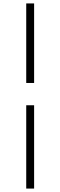

<svg xmlns="http://www.w3.org/2000/svg" viewBox="-20 -830 351 1120"><path d="M133 270H179V-216H133ZM179 -346V-810H133V-346Z"/></svg>

Font: Noto Serif HK Light
Style: Regular
Weight: 300
Designer: Ryoko NISHIZUKA 西塚涼子 (kana & ideographs); Frank Grießhammer (Latin, Greek & Cyrillic); Wenlong ZHANG 张文龙 (bopomofo); San
Foundry: Adobe
Version: Version 2.001;hotconv 1.1.0;makeotfexe 2.6.0